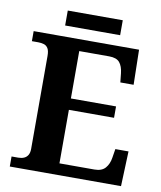

<svg xmlns="http://www.w3.org/2000/svg" viewBox="-92 -923 837 997"><g transform="rotate(10 326.5 -425.0)"><path d="M28.1 0V-53H63.2Q80.5 -53 93.5 -58.7Q106.5 -64.3 114 -76.8Q121.4 -89.3 121.4 -109.6V-599.4Q121.4 -626.8 113.3 -639.7Q105.2 -652.7 91.6 -656.8Q78.1 -661 62 -661H28.1V-714H583.8L587.6 -529.7H517.6L512.6 -576.8Q508.6 -613.8 492.3 -633.4Q476 -653 436.8 -653H279.2V-403.2H517.3V-343.2H279.2V-61H464.1Q502.4 -61 521 -82.6Q539.6 -104.2 544.6 -137.2L552.2 -184.3H621.6L614.6 0ZM184 -771.1V-849.9H474V-771.1Z"/></g></svg>

Font: Noto Serif Telugu
Style: Regular
Weight: 400
Designer: Jelle Bosma - Monotype Design Team
Foundry: Monotype Imaging Inc.
Version: Version 2.003